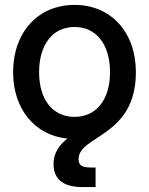

<svg xmlns="http://www.w3.org/2000/svg" viewBox="-20 -547 600 772"><path d="M311 205.1H364.3V126.5H344.2C306.6 126.5 295.9 114.7 295.9 93.3C295.9 -3.9 526.4 4.4 526.4 -256.8C526.4 -416.5 427.2 -527.3 279.8 -527.3C132.3 -527.3 32.7 -416.5 32.7 -256.8C32.7 -108.9 119.6 -2.9 251 10.3C218.3 36.1 195.3 66.9 195.3 112.8C195.3 173.3 234.4 205.1 311 205.1ZM279.8 -77.1C191.4 -77.1 137.2 -147 137.2 -256.8C137.2 -367.7 191.9 -438.5 279.8 -438.5C367.7 -438.5 422.4 -367.7 422.4 -256.8C422.4 -147.5 368.2 -77.1 279.8 -77.1Z"/></svg>

Font: Inteeer Medium
Style: Regular
Weight: 500
Designer: Rasmus Andersson
Foundry: rsms
Version: Version 4.001;Glyphs 3.4 (3402)